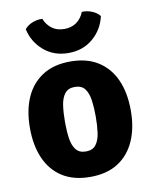

<svg xmlns="http://www.w3.org/2000/svg" viewBox="-83 -789 689 866"><g transform="rotate(-10 261.0 -356.0)"><path d="M492 -249.5Q492 -169.5 465.5 -110Q439 -50.5 387.8 -18Q336.5 14.5 261 14.5Q185 14.5 133.5 -18.2Q82 -51 56 -110.5Q30 -170 30 -249.5Q30 -330 56.2 -389.2Q82.5 -448.5 134 -481.2Q185.5 -514 261 -514Q337 -514 388.5 -481Q440 -448 466 -388.8Q492 -329.5 492 -249.5ZM190.5 -249.5Q190.5 -208.5 195.2 -175Q200 -141.5 215.2 -121.8Q230.5 -102 261 -102Q292 -102 307 -121.8Q322 -141.5 326.8 -175Q331.5 -208.5 331.5 -249.5Q331.5 -291 326.8 -324.5Q322 -358 307 -377.8Q292 -397.5 261 -397.5Q230.5 -397.5 215.2 -377.8Q200 -358 195.2 -324.5Q190.5 -291 190.5 -249.5ZM433 -692Q420 -632.5 374 -592.8Q328 -553 261 -553Q194 -553 148 -592.8Q102 -632.5 89 -692Q102 -708.5 124.5 -717.5Q147 -726.5 170.5 -725.5Q182 -696.5 204.8 -679.8Q227.5 -663 261 -663Q294.5 -663 317.5 -679.8Q340.5 -696.5 351.5 -725.5Q375 -726.5 397.5 -717.5Q420 -708.5 433 -692Z"/></g></svg>

Font: Signika Light
Style: Bold
Weight: 700
Version: Version 2.003;gftools[0.9.32]